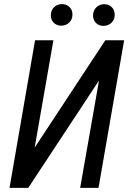

<svg xmlns="http://www.w3.org/2000/svg" viewBox="-20 -905 627 925"><path d="M487.3 -710.9H578.1L454.6 0H366.2L457 -517.1L116.2 0H25.9L148.9 -710.9H237.3L147 -193.8ZM225.1 -832Q225.1 -854.5 239.5 -869.4Q253.9 -884.3 276.9 -885.3Q299.3 -885.7 314.5 -871.3Q329.6 -856.9 329.1 -834Q328.6 -811.5 314 -796.9Q299.3 -782.2 276.9 -781.2Q253.9 -780.8 239.3 -794.9Q224.6 -809.1 225.1 -832ZM428.2 -831.1Q428.7 -853.5 443.1 -868.7Q457.5 -883.8 480.5 -884.8Q503.4 -885.3 518.1 -870.8Q532.7 -856.4 532.7 -833Q532.2 -810.5 517.6 -795.9Q502.9 -781.2 480 -780.3Q457.5 -779.8 442.9 -793.9Q428.2 -808.1 428.2 -831.1Z"/></svg>

Font: Roboto Mono
Style: Italic
Weight: 400
Designer: Google
Version: Version 2.000985; 2015; ttfautohint (v1.3)